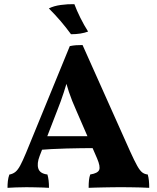

<svg xmlns="http://www.w3.org/2000/svg" viewBox="-20 -898 752 921"><path d="M376 -682 604.4 -171.4Q625.2 -125.6 638.2 -102.5Q651.2 -79.4 662.4 -70.9Q673.6 -62.4 688.6 -61Q692.6 -48 694.2 -32.1Q695.8 -16.2 695.8 3Q679.8 2 652.8 1.2Q625.8 0.4 598.9 0.2Q572 0 556 0Q544 0 523.5 0.2Q503 0.4 480 0.9Q457 1.4 436.9 1.9Q416.8 2.4 405.2 3Q405.2 -18.6 406.8 -33.5Q408.4 -48.4 412.8 -61Q449 -66.8 455.7 -82.9Q462.4 -99 445.8 -137.8L346.4 -366.8Q324.6 -415.2 310.7 -456.6Q296.8 -498 287.4 -540.4H311.6Q299.6 -497 285.9 -454.6Q272.2 -412.2 254.2 -367.2L170.2 -150Q156 -113.2 163.9 -89.2Q171.8 -65.2 207.4 -61Q211.4 -47.8 213.2 -32Q215 -16.2 215 3Q204 2 184.7 1.5Q165.4 1 144.1 0.5Q122.8 0 106.8 0Q81.8 0 56.2 1Q30.6 2 16 3Q16 -14.8 17.8 -30.2Q19.6 -45.6 24.8 -60.6Q41.6 -63.6 53.6 -73.2Q65.6 -82.8 77.2 -104.4Q88.8 -126 104.8 -164.4L314.8 -676.8Q330.8 -680 344.1 -681Q357.4 -682 376 -682ZM423.2 -244.6 439.4 -187.6Q372 -187.6 299 -185.7Q226 -183.8 158 -178.2L173.4 -244.6ZM320.6 -733.8Q296.2 -767.2 270.3 -797.4Q244.4 -827.6 214.4 -857.6Q238 -869.6 271.8 -874.2Q305.6 -878.8 336.8 -878Q348 -847.8 365.5 -812.6Q383 -777.4 402.6 -746.6Q385.8 -740.2 365.1 -737Q344.4 -733.8 320.6 -733.8Z"/></svg>

Font: Vollkorn
Style: Regular
Weight: 400
Designer: Friedrich Althausen
Foundry: Friedrich Althausen
Version: Version 4.104